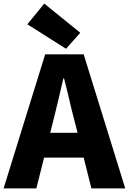

<svg xmlns="http://www.w3.org/2000/svg" viewBox="-28 -1047 716 1067"><path d="M267 -372 251 -309H403L387 -372Q372 -428 357.5 -491Q343 -554 328 -611H324Q311 -553 296 -490.5Q281 -428 267 -372ZM-8 0 223 -745H437L668 0H480L437 -171H217L174 0ZM339 -776 124 -912 218 -1027 418 -865Z"/></svg>

Font: Source Han Sans CN Heavy
Style: Regular
Weight: 900
Designer: Ryoko NISHIZUKA 西塚涼子 (kana, bopomofo & ideographs); Paul D. Hunt (Latin, Greek & Cyrillic); Sandoll Communications 산돌커뮤니
Foundry: Adobe
Version: Version 2.000;hotconv 1.0.107;makeotfexe 2.5.65593